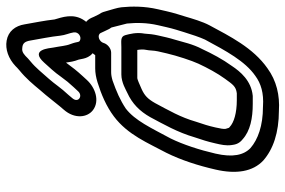

<svg xmlns="http://www.w3.org/2000/svg" viewBox="-166 -642 895 602"><g transform="rotate(-90 281.0 -340.5)"><path d="M274.6 -560.7 285.1 -573.1C307.4 -596.6 319.2 -616.3 335.2 -634.1C354.7 -655.8 370 -675.6 389.3 -691.3C396.2 -696.9 402.6 -702.8 407.3 -707.8C417.8 -717.2 424.4 -719.3 435.6 -717.3C445.9 -715.6 452.5 -710.5 455.5 -691.8C460.9 -659.7 467.5 -629.5 470.6 -599.1C472.2 -583 479.1 -569.6 481 -556.2C483.2 -541.2 466.4 -531 455.4 -537C448.5 -540.7 453.8 -541.3 444.2 -567.1C438.6 -580.8 437.8 -598.1 433.3 -620.8C431.2 -631.5 428.1 -695.8 386 -648.9C373.3 -634.7 355.7 -616.5 342.1 -596.7C329 -578.7 323.9 -572.5 308.9 -556.2L296.5 -542.9C282.2 -526.5 258.1 -541.8 274.6 -560.7ZM332.2 -515.6 343.4 -527.8C360.8 -546.7 371.1 -560 386.2 -580.6C388.1 -568 389.6 -556.1 395.6 -540.8C398.3 -533.2 397.3 -506.1 423.2 -492C455.8 -474.2 497.5 -493 518.3 -522.9C542.5 -557.8 527.7 -594.1 521.5 -616.6C518.1 -648.1 511.2 -680.6 506.2 -710.2C501.6 -739.5 484.5 -761.7 455 -766.7C428 -771.4 398.8 -761 375.4 -739C371.4 -735.3 369.5 -732.7 362.1 -726.7C336.7 -706.1 318.3 -684 299.6 -661.4C278.5 -637.7 264.7 -618.4 249.3 -600.1L238.4 -587.3C208.9 -553.6 213.6 -513.6 237.5 -495.8C265.7 -474.7 307.2 -488 332.2 -515.6ZM471.4 -292C474.8 -306.7 476.4 -321.5 477 -333.6C482 -359.6 475.8 -381.2 472.4 -394.2C467.9 -410.8 453.6 -407 435 -407H349C323.6 -407 300.2 -392.3 291.5 -388.4C257.5 -373.1 233.6 -349.1 215.2 -316.5C193.6 -275.7 167.8 -231.7 151.9 -176.9C143.6 -152 138.9 -138.4 132.9 -112C128.8 -94.6 125.2 -78.7 127.7 -61.2C129 -52.7 130.3 -38.7 145.6 -26.9C172 -2.8 212.1 5 256.8 5H279.8C280.6 5 281.8 4.9 282.4 4.9C329.6 0.3 358.1 -34 375.7 -60.5C396.7 -89.4 414.3 -122.7 428.5 -153.2C444.5 -183 450.7 -214.6 458.1 -239.1C460.7 -247.4 463.2 -256.4 465.2 -265ZM421.4 -292 415.2 -265C407.7 -232.6 392.3 -186 382.9 -165.6C369.6 -136.9 352.6 -105.4 335.6 -82.2C317.8 -57.9 311.9 -47.7 290 -45H268.4C228.5 -45 198.1 -53.9 184.2 -67.5C183.7 -68 182.9 -68.7 181.9 -69.4C181.3 -70.8 180.2 -74.3 178.4 -80.3C177.8 -86.8 179 -95.3 182.9 -112C188.5 -136.6 192.2 -146.8 200.9 -173.1C214.9 -221.9 236.3 -258 259.4 -301.5C272.4 -324.2 282.8 -334.3 303.5 -343.6C317.4 -349.9 333.9 -357 337.4 -357H423.4C424.4 -357 424.9 -357 425.9 -357C427.5 -347.5 427.9 -337.3 426.4 -331C423.6 -318.6 424.6 -305.6 421.4 -292ZM497.2 -434.5C501.1 -419.4 506.3 -398.7 508.7 -389.4C511.6 -359.6 511.5 -327 503.4 -292L497.2 -265C494.9 -254.9 492.2 -244.9 489.5 -235.8L481.5 -209.8C475.3 -189 465.1 -159.1 458.3 -144.7C422.8 -78.7 390.6 -18.8 344.7 13C320.8 30.7 290.7 39.9 249.1 37.1C248.6 37 247.8 37 247.5 37C187.9 37 145.2 21.1 118.4 -2C96.4 -23 88.2 -57.2 100.9 -112C112.3 -161.6 129.5 -214.2 148.2 -252.1C181.4 -313.8 204.2 -363.8 241.9 -393C268.6 -410.8 295.3 -422.3 329.7 -434.5C340.8 -437.8 348.8 -439 356.3 -439H417.3C431 -439 444.4 -450.6 447.8 -462.8C451.6 -476.4 471.8 -484 478.8 -472.3C482.9 -462.8 486.7 -455.8 491.4 -445.7C493.2 -441.7 497 -438.9 497.2 -434.5ZM409.5 -489H367.9C354.1 -489 339.5 -486.4 324.3 -481.7C287.2 -470.2 249.3 -454.3 217.6 -430.5C159.4 -386.8 133.9 -322.6 103.4 -265.9C80.3 -219.5 63.1 -165.2 50.9 -112C35.8 -46.9 44.2 5.2 79.2 38C114.9 69.2 166.5 86.8 235.1 87C283.6 90.1 329.4 79.6 368.5 51C432.8 6 469.1 -67.6 503.1 -130.6C514.6 -152.1 524 -184.1 530.5 -206.2L538.5 -232.2C541.8 -243.1 544.6 -253.7 547.2 -265L553.4 -292C563.4 -335.1 562.9 -374.9 559.7 -406.9C558.3 -420 551.9 -438.7 548.5 -451.2C546.3 -459.6 543.9 -469.1 538 -476.5C535.5 -481.7 532.8 -487.3 530.1 -492.4L526.4 -500.9C511.6 -534.8 465.4 -534.1 434.6 -513.8C425 -507.4 417.4 -500.5 409.5 -489Z"/></g></svg>

Font: HoneyBee
Style: StrIt
Weight: 700
Foundry: Cannot Into Space Fonts
Version: Version 0.89